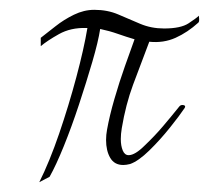

<svg xmlns="http://www.w3.org/2000/svg" viewBox="-20 -352 426 391"><path d="M60 19Q81 -23 100.5 -80Q120 -137 135.5 -195Q151 -253 158 -295H156Q124 -296 100 -282.5Q76 -269 63 -258V-275Q76 -285 93 -298.5Q110 -312 130.5 -322Q151 -332 172 -332Q199 -332 221 -322.5Q243 -313 265.5 -303.5Q288 -294 314 -294Q348 -294 364 -304.5Q380 -315 385 -320Q385 -320 385.5 -314Q386 -308 384 -306Q362 -286 337.5 -275Q313 -264 284 -267Q266 -220 251 -179.5Q236 -139 228 -91Q227 -85 226.5 -79.5Q226 -74 226 -69Q226 -55 230 -45.5Q234 -36 242 -36Q255 -36 275 -56Q295 -75 312 -95Q329 -115 345 -135Q348 -139 353.5 -138Q359 -137 356 -132Q346 -117 326 -92Q306 -67 284 -45.5Q262 -24 245 -18Q241 -17 237.5 -16.5Q234 -16 231 -16Q213 -16 204.5 -30.5Q196 -45 196 -67Q196 -72 196.5 -77.5Q197 -83 198 -88Q203 -116 213 -150.5Q223 -185 234.5 -217.5Q246 -250 254 -272Q237 -277 220 -283Q203 -289 184 -293Q180 -267 168 -226Q156 -185 141 -139.5Q126 -94 110 -54.5Q94 -15 81 8Z"/></svg>

Font: Italianno
Style: Regular
Weight: 400
Designer: Robert E. Leuschke
Foundry: Robert E. Leuschke
Version: Version 1.100; ttfautohint (v1.8.3)